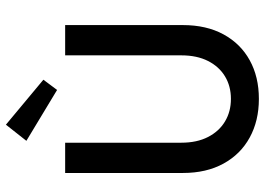

<svg xmlns="http://www.w3.org/2000/svg" viewBox="-146 -760 918 666"><g transform="rotate(-90 313.0 -427.0)"><path d="M454 -660H559V-251.5Q559 -170 526.8 -110.8Q494.5 -51.5 437 -19.8Q379.5 12 303 12Q227 12 169 -19.8Q111 -51.5 78.5 -110.8Q46 -170 46 -251.5V-660H151V-257Q151 -203 170.8 -164.5Q190.5 -126 224.8 -105.5Q259 -85 303 -85Q347 -85 381 -105.5Q415 -126 434.5 -164.5Q454 -203 454 -257ZM334 -688 157.5 -794.5 213.5 -865.5 369.5 -735.5Z"/></g></svg>

Font: League Spartan Thin Medium
Style: Regular
Weight: 500
Version: Version 2.002